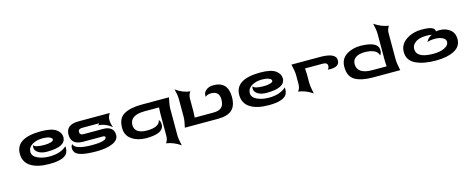

<svg xmlns="http://www.w3.org/2000/svg" viewBox="-31 -757 3124 1278"><g transform="rotate(-15 1531.0 -118.0)"><path d="M121 -109Q121 -141 150.5 -159Q180 -177 224 -177Q251 -177 269 -170Q287 -162 287 -153Q288 -148 283.5 -144Q279 -140 270 -137Q250 -131 225 -131Q158 -131 151 -150Q147 -143 147 -132Q148 -112 170 -97.5Q192 -83 231 -83Q359 -83 359 -149Q359 -180 329 -202Q297 -225 224 -225Q50 -225 50 -116Q50 -59 95.5 -29.5Q141 0 223 0Q320 0 346 -36Q359 -56 356 -87Q314 -48 238 -48Q191 -48 156.5 -64Q122 -80 121 -109Z M536 -176H612Q610 -167 599 -165Q653 -163 695 -127Q684 -157 684 -180Q684 -203 699 -224H483Q396 -224 396 -155Q396 -87 474 -85H608H612Q630 -85 630 -76Q630 -48 530 -48Q414 -48 403 -89Q394 -77 394 -62Q394 -46 404 -32Q428 0 549 0Q617 0 659.5 -18.5Q702 -37 702 -72Q702 -103 682 -118Q662 -133 630 -133H493Q468 -133 468 -156Q468 -176 496 -176Z M1095 35V-149Q1095 -170 1106 -223H919Q840 -223 796 -198Q752 -173 752 -106Q752 -54 792.5 -26.5Q833 1 890 1Q1002 1 1012 -50Q1013 -53 1013 -63Q1013 -83 1002 -94Q993 -47 909 -47Q825 -47 823 -107Q824 -175 927 -175H1025L1023 -136V22Q1023 49 1008 68Q1059 75 1106 108Q1095 62 1095 35Z M1167 -190V-73Q1167 -44 1156 0H1385Q1449 0 1480.5 -27.5Q1512 -55 1512 -117Q1512 -224 1411 -224Q1379 -224 1359 -206Q1339 -188 1344 -162Q1356 -176 1383 -176Q1440 -176 1440 -119Q1440 -81 1422 -64.5Q1404 -48 1366 -48H1278H1237Q1239 -68 1239 -86V-177Q1239 -204 1254 -224Q1202 -230 1156 -264Q1163 -236 1164 -227Q1167 -209 1167 -190Z M1633 -109Q1633 -141 1662.5 -159Q1692 -177 1736 -177Q1763 -177 1781 -170Q1799 -162 1799 -153Q1800 -148 1795.5 -144Q1791 -140 1782 -137Q1762 -131 1737 -131Q1670 -131 1663 -150Q1659 -143 1659 -132Q1660 -112 1682 -97.5Q1704 -83 1743 -83Q1871 -83 1871 -149Q1871 -180 1841 -202Q1809 -225 1736 -225Q1562 -225 1562 -116Q1562 -59 1607.5 -29.5Q1653 0 1735 0Q1832 0 1858 -36Q1871 -56 1868 -87Q1826 -48 1750 -48Q1703 -48 1668.5 -64Q1634 -80 1633 -109Z M1962 -135V-148Q1961 -178 1950 -222H2121H2137Q2256 -224 2256 -171Q2256 -126 2194 -126Q2180 -126 2175 -127Q2185 -137 2185 -151Q2185 -174 2153 -174H2121H2072H2031Q2033 -152 2033 -135V-71Q2033 -51 2044 2Q1997 -31 1946 -37Q1962 -56 1962 -84Z M2629 -73V-258Q2629 -284 2644 -304Q2594 -311 2546 -344Q2557 -300 2557 -271V-86L2559 -47H2461Q2358 -47 2357 -116Q2359 -175 2443 -176Q2527 -174 2536 -128Q2547 -141 2547 -159Q2547 -170 2546 -173Q2536 -222 2427 -224Q2368 -224 2327 -196.5Q2286 -169 2286 -116Q2286 -49 2330 -24Q2374 1 2453 1H2640Q2629 -52 2629 -73Z M2694 -109Q2694 -161 2739.5 -192Q2785 -223 2848 -223Q2894 -223 2916 -214Q2938 -205 2936 -187Q2958 -189 2959 -189Q3004 -189 3033 -165.5Q3062 -142 3062 -101Q3062 -49 3013.5 -24Q2965 1 2886 1Q2802 1 2748 -25Q2694 -51 2694 -109ZM2863 -133Q2880 -164 2905 -172Q2886 -176 2860 -175Q2815 -174 2790.5 -155.5Q2766 -137 2766 -111Q2766 -47 2882 -47Q2930 -47 2960 -62Q2990 -77 2990 -101Q2990 -120 2968 -130.5Q2946 -141 2918 -141Q2884 -141 2863 -133Z"/></g></svg>

Font: RIT Indira
Style: Bold
Weight: 700
Designer: Sudheer S
Version: 0.9